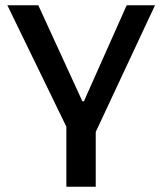

<svg xmlns="http://www.w3.org/2000/svg" viewBox="-20 -504 619 732"><path d="M345 208V-1L571 -484H463L300 -118H294L126 -484H8L233 -21V208Z"/></svg>

Font: Gamestation Extended
Style: Regular
Weight: 400
Width: 7
Designer: Jonas Hecksher
Foundry: Jonas Hecksher, Playtypeª, e-types AS
Version: Version 1.003